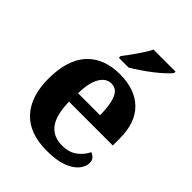

<svg xmlns="http://www.w3.org/2000/svg" viewBox="-218 -885 1013 1013"><g transform="rotate(45 288.5 -378.0)"><path d="M308.8 10Q178 10 111.9 -62.3Q45.8 -134.6 45.8 -265.2Q45.8 -406.2 111.6 -477.8Q177.4 -549.4 297.6 -549.4Q408.4 -549.4 471.9 -488.3Q535.4 -427.2 535.4 -308.2V-256.4H208.6Q210.6 -157.2 245.3 -112Q280 -66.8 346 -66.8Q397.4 -66.8 430.3 -91.2Q463.2 -115.6 480 -151.2Q494.6 -146.6 504.7 -134.8Q514.8 -123 514.8 -105.4Q514.8 -78.6 493.8 -51.8Q472.8 -25 427.5 -7.5Q382.2 10 308.8 10ZM374.8 -321.8Q374.8 -397.4 357.5 -440.1Q340.2 -482.8 300.2 -482.8Q260.2 -482.8 236.2 -441.6Q212.2 -400.4 210.6 -321.8ZM231 -619Q246 -638 264.6 -664Q283.2 -690 301.1 -717Q319 -744 329.4 -766H494.2V-756Q484.8 -743 463.3 -723Q441.8 -703 413.6 -681Q385.4 -659 356.4 -639.5Q327.4 -620 303.4 -606H231Z"/></g></svg>

Font: Noto Serif Hentaigana ExtraLight
Style: Regular
Weight: 200
Designer: Kazuhiro Yamada
Foundry: nipponia
Version: Version 1.000